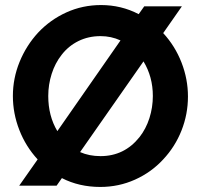

<svg xmlns="http://www.w3.org/2000/svg" viewBox="-20 -735 795 760"><path d="M529 -679Q460 -715 380 -715Q307 -715 243 -686Q179 -657 131 -606Q84 -555 57.5 -490Q31 -425 31 -355Q31 -286 56.5 -220.5Q82 -155 129 -104L56 0H204L225 -30Q293 5 377 5Q450 5 514.5 -24Q579 -53 626 -104Q673 -154 698.5 -218.5Q724 -283 724 -353Q724 -422 698.5 -487.5Q673 -553 626 -604L700 -710H551ZM224 -518Q251 -553 290.5 -572.5Q330 -592 378 -592Q420 -592 457 -575L207 -216Q171 -276 171 -355Q171 -400 184.5 -442.5Q198 -485 224 -518ZM532 -192Q472 -117 378 -117Q333 -117 297 -133L548 -492Q585 -431 585 -355Q585 -310 571.5 -267.5Q558 -225 532 -192Z"/></svg>

Font: RT Raleway Bold
Style: Regular
Weight: 400
Designer: Matt McInerney, Pablo Impallari, Rodrigo Fuenzalida — Edited by Milan Moffatt in April 2016
Foundry: Matt McInerney, Pablo Impallari, Rodrigo Fuenzalida — Edited by Milan Moffatt in April 2016
Version: Version 3.001